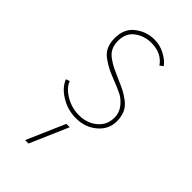

<svg xmlns="http://www.w3.org/2000/svg" viewBox="-234 -578 897 897"><g transform="rotate(45 214.0 -130.0)"><path d="M221.2 10Q167.5 10 121.2 -18.1Q75 -46.2 60 -86.2L78.8 -92.5Q91.2 -58.8 132.5 -34.4Q173.8 -10 221.2 -10Q273.8 -10 310.6 -40Q347.5 -70 347.5 -120Q347.5 -152.5 327.5 -177.5Q307.5 -202.5 285.6 -213.8Q263.8 -225 222.5 -241.2Q190 -253.8 171.2 -263.1Q152.5 -272.5 129.4 -288.8Q106.2 -305 95.6 -328.1Q85 -351.2 85 -382.5Q85 -446.2 127.5 -478.1Q170 -510 221.2 -510Q257.5 -510 290 -493.1Q322.5 -476.2 340 -452.5L323.8 -440Q290 -488.8 222.5 -488.8Q176.2 -488.8 140.6 -462.5Q105 -436.2 105 -385Q105 -358.8 114.4 -339.4Q123.8 -320 145 -305Q166.2 -290 181.9 -282.5Q197.5 -275 228.8 -261.2Q263.8 -246.2 281.2 -237.5Q298.8 -228.8 322.5 -211.2Q346.2 -193.8 356.9 -170Q367.5 -146.2 367.5 -115Q367.5 -62.5 325 -26.2Q282.5 10 221.2 10ZM148.8 250H126.2L208.8 60H231.2Z"/></g></svg>

Font: Now Thin
Style: Regular
Weight: 250
Designer: Alfredo Marco Pradil
Foundry: Alfredo Marco Pradil
Version: Version 1.002;PS 001.002;hotconv 1.0.88;makeotf.lib2.5.64775